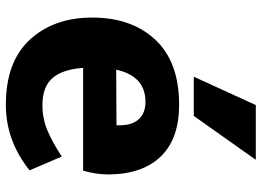

<svg xmlns="http://www.w3.org/2000/svg" viewBox="-139 -743 894 656"><g transform="rotate(90 308.0 -415.0)"><path d="M526 -842 376 -630H242L339 -842ZM212 -252Q217 -181 247 -147Q277 -113 339 -113Q385 -113 424.5 -129.5Q464 -146 515 -179L562 -69Q461 12 338 12Q191 12 115.5 -70Q40 -152 40 -283Q40 -418 116 -499Q192 -580 338 -580Q454 -580 514.5 -517.5Q575 -455 576 -340Q576 -295 563 -252ZM218 -365 408 -366V-381Q407 -422 386 -443.5Q365 -465 328 -465Q240 -465 218 -365Z"/></g></svg>

Font: Martel Sans Heavy
Style: Regular
Weight: 900
Designer: Dan Reynolds and Mathieu Réguer
Foundry: Dan Reynolds and Mathieu Réguer
Version: Version 1.001;PS 001.001;hotconv 1.0.70;makeotf.lib2.5.58329